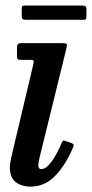

<svg xmlns="http://www.w3.org/2000/svg" viewBox="-20 -680 340 712"><path d="M226.5 -501.5 127.5 -99Q126 -93.5 124 -82.5Q122 -71.5 122 -67.5Q122 -53 133.5 -53Q151 -53 171.2 -80.8Q191.5 -108.5 208.5 -149.5Q211.5 -156.5 214.2 -158Q217 -159.5 224 -157L245 -149.5Q252 -146.5 253 -143.5Q254 -140.5 251 -133.5Q223 -67.5 184.5 -27.8Q146 12 93.5 12Q59.5 12 38 -5Q16.5 -22 16.5 -59Q16.5 -66 18.2 -77Q20 -88 21.5 -95.5L104 -443.5Q106 -452.5 104 -455.2Q102 -458 91.5 -458H59Q49 -458 46 -460.5Q43 -463 43 -472.5V-505Q43 -520 57.5 -520H210Q224.5 -520 227 -517Q229.5 -514 226.5 -501.5ZM60.5 -622.5V-646Q60.5 -653 62.2 -656.2Q64 -659.5 70.5 -659.5H283.5Q293 -659.5 296.8 -656.8Q300.5 -654 300.5 -644V-621.5Q300.5 -613.5 299 -610Q297.5 -606.5 289.5 -606.5H78Q68.5 -606.5 64.5 -609.2Q60.5 -612 60.5 -622.5Z"/></svg>

Font: Besley* Narrow Medium
Style: Italic
Weight: 500
Width: 4
Italic angle: -13°
Designer: Owen Earl
Foundry: indestructible type*
Version: Version 3.000; ttfautohint (v1.8.3)